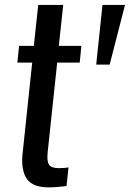

<svg xmlns="http://www.w3.org/2000/svg" viewBox="-20 -768 538 795"><path d="M378.4 -500.5 404.3 -747.6H497.6L434.1 -500.5ZM181.6 7.8Q116.2 7.8 91.8 -26.4Q72.3 -53.7 71.8 -102.5Q71.8 -115.2 73.2 -128.9L113.3 -508.8H51.8L59.1 -578.1H120.1L138.2 -747.6H241.7L223.6 -578.1H316.9L310.1 -508.8H216.8L177.2 -136.2Q176.3 -126.5 176.3 -118.2Q176.3 -96.2 183.1 -85.9Q192.4 -71.8 223.1 -71.8Q247.1 -71.8 263.7 -74.7L255.4 2.4Q213.4 7.8 181.6 7.8Z"/></svg>

Font: Oswald
Style: Regular
Weight: 400
Designer: Vernon Adams
Foundry: Vernon Adams
Version: 3.0; ttfautohint (v0.94.23-7a4d-dirty) -l 8 -r 50 -G 200 -x 